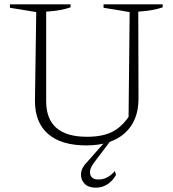

<svg xmlns="http://www.w3.org/2000/svg" viewBox="-20 -665 803 890"><path d="M380 9Q264 9 203 -44Q142 -97 142 -197L148 -609L26 -629V-645H307V-631Q266 -616 194 -611V-196Q194 -31 383 -31Q453 -31 497.5 -52.5Q542 -74 576 -123L581 -609L460 -629V-645H734V-631Q692 -616 621 -611L622 -207Q622 -105 558.5 -48Q495 9 380 9ZM424 205Q390 205 372 186.5Q354 168 355.5 140.5Q357 113 383 87L475 -17H496L415 90Q392 121 398.5 144Q405 167 437 167Q479 167 512 128L518 145Q503 173 478.5 189Q454 205 424 205Z"/></svg>

Font: Piazzolla SC ExtraLight
Style: Regular
Weight: 200
Designer: Juan Pablo del Peral
Foundry: Huerta Tipografica
Version: Version 1.330